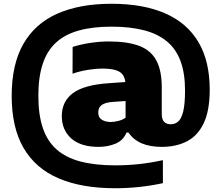

<svg xmlns="http://www.w3.org/2000/svg" viewBox="-20 -769 1174 1019"><path d="M591.5 230Q413.5 230 291 177.5Q168.5 125 105.2 16.5Q42 -92 42 -260Q42 -428 104.2 -536.2Q166.5 -644.5 285 -696.8Q403.5 -749 571.5 -749Q740 -749 856.2 -698.2Q972.5 -647.5 1032.8 -546.2Q1093 -445 1093 -293.5Q1093 -182 1061.2 -115.2Q1029.5 -48.5 972.2 -19Q915 10.5 838.5 10.5Q776.5 10.5 732.2 -8.2Q688 -27 662 -65.5H651.5Q634 -23.5 593 -6.5Q552 10.5 503.5 10.5Q408 10.5 358 -34.5Q308 -79.5 308 -152.5Q308 -231.5 367.8 -275.2Q427.5 -319 559 -327.5L678 -336L697.5 -236.5L577 -228Q538.5 -225 520 -212Q501.5 -199 501.5 -171.5Q501.5 -145 521 -133.2Q540.5 -121.5 568 -121.5Q584 -121.5 607.8 -127.2Q631.5 -133 646.5 -144.5V-313.5Q646.5 -347.5 634.8 -367.5Q623 -387.5 595.8 -396.2Q568.5 -405 522.5 -405Q488 -405 445.2 -398Q402.5 -391 365 -378L365.5 -520Q410 -534 460.5 -541.5Q511 -549 557.5 -549Q655.5 -549 717.5 -526Q779.5 -503 809 -449.5Q838.5 -396 838.5 -305V-164.5Q838.5 -135 851.2 -122.2Q864 -109.5 886.5 -109.5Q908.5 -109.5 925.5 -123.8Q942.5 -138 952.2 -177Q962 -216 962 -289.5Q962 -379.5 938.5 -443.8Q915 -508 866.8 -548.5Q818.5 -589 745 -608.2Q671.5 -627.5 571.5 -627.5Q472 -627.5 398.8 -607.2Q325.5 -587 277.8 -543.5Q230 -500 206.8 -430Q183.5 -360 183.5 -260.5Q183.5 -160.5 207.2 -90Q231 -19.5 280.5 24.2Q330 68 407.2 88.2Q484.5 108.5 591.5 108.5Q656.5 108.5 718.8 101.8Q781 95 844.5 81V203Q783 216.5 719.8 223.2Q656.5 230 591.5 230Z"/></svg>

Font: Encode Sans SC SemiExpanded ExtraBold
Style: Regular
Weight: 800
Width: 6
Designer: Multiple Designers
Foundry: Impallari Type
Version: Version 3.002